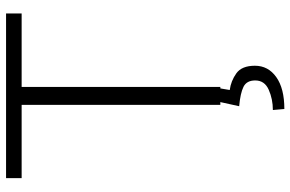

<svg xmlns="http://www.w3.org/2000/svg" viewBox="-183 -568 963 637"><g transform="rotate(-90 298.5 -249.5)"><path d="M572.3 -710.9V-659.2H328.6V0H269V-659.2H25.9V-710.9ZM278.3 0H323.7L318.4 31.2Q348.6 35.2 373.8 53.2Q398.9 71.3 398.9 114.7Q398.9 158.7 361.3 185.5Q323.7 212.4 255.4 212.4L252 174.3Q288.1 174.3 319.1 160.6Q350.1 147 350.1 115.7Q350.1 87.4 329.1 76.9Q308.1 66.4 264.6 62.5Z"/></g></svg>

Font: Vazirmatn RD UI ExtraLight
Style: Regular
Weight: 200
Designer: Saber Rastikerdar
Foundry: Saber Rastikerdar
Version: Version 33.003